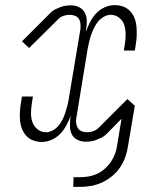

<svg xmlns="http://www.w3.org/2000/svg" viewBox="-20 -548 640 752"><path d="M267 184 268 146H294Q311 146 328 143Q345 140 361 132.5Q377 125 391 112.5Q405 100 415 85Q425 70 431 53.5Q437 37 439 20L456 -83L397 -23Q388 -14 377.5 -9Q367 -4 357 0Q347 4 336.5 5.5Q326 7 316 7Q298 7 283 -0.5Q268 -8 261 -22.5Q254 -37 254 -54.5Q254 -72 256 -89L258 -97Q251 -78 241 -59Q231 -40 216.5 -24.5Q202 -9 182.5 -0.5Q163 8 143 8Q126 8 110 2Q94 -4 83 -16Q72 -28 66 -43.5Q60 -59 58.5 -76Q57 -93 58 -110.5Q59 -128 62 -145L66 -170H109L105 -145Q102 -126 101.5 -107Q101 -88 106.5 -71Q112 -54 126.5 -42Q141 -30 160 -30Q173 -30 186 -37Q199 -44 208.5 -55Q218 -66 224.5 -79Q231 -92 235.5 -105.5Q240 -119 243.5 -132.5Q247 -146 249 -159L295 -434Q296 -445 295 -455.5Q294 -466 288.5 -474.5Q283 -483 273 -486.5Q263 -490 252 -490Q240 -490 227.5 -485.5Q215 -481 206 -471L94 -360L66 -386L177 -497Q185 -506 195.5 -511Q206 -516 216 -520Q226 -524 237 -525.5Q248 -527 258 -527Q276 -527 290.5 -519.5Q305 -512 312.5 -497.5Q320 -483 320 -465.5Q320 -448 317 -431L316 -423Q323 -442 332.5 -461Q342 -480 356.5 -495.5Q371 -511 390.5 -519.5Q410 -528 430 -528Q447 -528 463 -522Q479 -516 490 -504Q501 -492 507 -476.5Q513 -461 514.5 -444Q516 -427 515.5 -409.5Q515 -392 512 -375L508 -350H465L469 -375Q472 -394 472 -413Q472 -432 467 -449Q462 -466 447.5 -478Q433 -490 414 -490Q401 -490 388 -483Q375 -476 365.5 -465Q356 -454 349.5 -441Q343 -428 338 -414.5Q333 -401 330 -387.5Q327 -374 324 -361L279 -86Q277 -75 278.5 -64.5Q280 -54 285.5 -45.5Q291 -37 301 -33.5Q311 -30 322 -30Q334 -30 346 -34.5Q358 -39 368 -49L479 -160L508 -134L482 20Q479 42 472 63.5Q465 85 452 105Q439 125 420.5 140.5Q402 156 381 166Q360 176 337.5 180Q315 184 293 184Z"/></svg>

Font: Iosevka Etoile Extralight
Style: Italic
Weight: 200
Italic angle: -9°
Designer: Belleve Invis
Foundry: Belleve Invis
Version: Version 22.1.2; ttfautohint (v1.8.4)